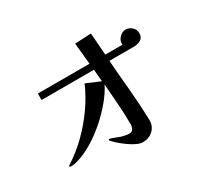

<svg xmlns="http://www.w3.org/2000/svg" viewBox="-150 -951 1300 1212"><g transform="rotate(-30 500.0 -345.5)"><path d="M897 -574Q897 -601 877.5 -619Q858 -637 832 -637Q808 -637 788 -617Q768 -597 768 -573V-564H643L631 -725L513 -719L528 -564H152L151 -517H533L541 -429L439 -472Q406 -395 354 -321Q302 -247 237.5 -184Q173 -121 101 -75Q99 -74 96 -71.5Q93 -69 93 -66Q93 -62 100 -61.5Q107 -61 108 -61Q119 -61 131 -63.5Q143 -66 153 -69Q209 -85 267 -120Q325 -155 379 -202Q433 -249 476.5 -301Q520 -353 545 -403Q550 -323 556 -253.5Q562 -184 562 -104Q562 -87 554.5 -71.5Q547 -56 526 -56Q513 -56 499 -59Q485 -62 472 -65Q464 -68 448.5 -74Q433 -80 419 -85Q405 -90 399 -90Q393 -90 393 -86Q393 -83 395.5 -80.5Q398 -78 399 -76Q412 -61 433.5 -42.5Q455 -24 480 -6.5Q505 11 529.5 22.5Q554 34 574 34Q618 34 648.5 5.5Q679 -23 678 -68V-73Q675 -184 664.5 -295.5Q654 -407 646 -517H825Q853 -517 875 -530Q897 -543 897 -574Z"/></g></svg>

Font: UoqMunThenKhung
Style: Regular
Weight: 400
Designer: Font-Kai, 金井和夫, 宇文滿月
Foundry: Kazuo Kanai, Moonlit Owen
Version: Version 1.197